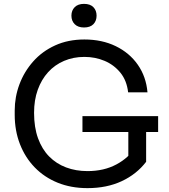

<svg xmlns="http://www.w3.org/2000/svg" viewBox="-20 -954 871 992"><path d="M432 18Q347 18 278 -10Q209 -38 159.5 -89Q110 -140 83 -209.5Q56 -279 56 -361V-383Q56 -453 80.5 -518.5Q105 -584 151.5 -636.5Q198 -689 265 -719.5Q332 -750 416 -750Q507 -750 578 -715.5Q649 -681 692 -619.5Q735 -558 742 -477H642Q635 -538 602 -578.5Q569 -619 520.5 -639.5Q472 -660 416 -660Q359 -660 311 -639.5Q263 -619 228.5 -581Q194 -543 175 -490Q156 -437 156 -371Q156 -296 176.5 -239.5Q197 -183 234 -145.5Q271 -108 321.5 -89Q372 -70 432 -70Q517 -70 581.5 -104.5Q646 -139 679 -194L643 -75V-292H735V-118Q686 -54 609 -18Q532 18 432 18ZM797 -272H406V-354H797ZM414 -812Q383 -812 366 -829Q349 -846 349 -873Q349 -900 366 -917Q383 -934 414 -934Q446 -934 462.5 -917Q479 -900 479 -873Q479 -846 462.5 -829Q446 -812 414 -812Z"/></svg>

Font: Sora Variable
Style: Regular
Weight: 400
Designer: Jonathan Barnbrook, Julián Moncada
Foundry: Barnbrook Fonts
Version: Version 2.000